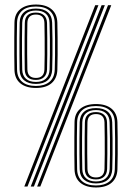

<svg xmlns="http://www.w3.org/2000/svg" viewBox="-20 -823 566 847"><path d="M143.8 0 456.5 -800H470.8L157.8 0ZM87.2 0 400 -800H414.2L101.2 0ZM115.5 0 428.2 -800H442.5L129.5 0ZM403.5 4Q359.5 4 334.6 -16.6Q309.8 -37.2 308.8 -76Q308.2 -104.5 308 -141.9Q307.8 -179.2 308 -217.1Q308.2 -255 308.8 -284.2Q309.5 -323.2 334.6 -343.6Q359.8 -364 403.5 -364Q447 -364 471.9 -343.6Q496.8 -323.2 498 -284.2Q498.8 -255.5 499.1 -217.8Q499.5 -180 499.2 -142.4Q499 -104.8 498 -76Q496.8 -38.5 472.6 -17.2Q448.5 4 403.5 4ZM403.5 -4.8Q441 -4.8 463.1 -22.9Q485.2 -41 486.5 -76.5Q487.5 -105 487.8 -139.8Q488 -174.5 487.8 -211.5Q487.5 -248.5 486.5 -283.8Q485.5 -318 464.1 -336.6Q442.8 -355.2 403.5 -355.2Q362 -355.2 341.4 -335.8Q320.8 -316.2 320.2 -283.8Q319.5 -255 319.2 -218.2Q319 -181.5 319.2 -144.4Q319.5 -107.2 320.2 -76.2Q321 -41.8 342.6 -23.2Q364.2 -4.8 403.5 -4.8ZM403.5 -13.8Q370.5 -13.8 351.4 -29.8Q332.2 -45.8 331.5 -76.8Q330.8 -107.8 330.5 -142.2Q330.2 -176.8 330.5 -212.6Q330.8 -248.5 331.5 -283.8Q332.2 -313.5 350.8 -329.9Q369.2 -346.2 403.5 -346.2Q437 -346.2 455.6 -330.1Q474.2 -314 475 -283.5Q476.2 -246.2 476.5 -210.8Q476.8 -175.2 476.5 -141.8Q476.2 -108.2 475.2 -76.8Q474 -46.5 455.5 -30.1Q437 -13.8 403.5 -13.8ZM403.5 -22.5Q431.5 -22.5 447.1 -36.6Q462.8 -50.8 463.8 -77Q464.8 -110.2 465.1 -142.6Q465.5 -175 465.1 -209.5Q464.8 -244 463.5 -283.2Q463 -309.5 447.4 -323.5Q431.8 -337.5 403.5 -337.5Q375.2 -337.5 359.5 -323.8Q343.8 -310 343 -283.5Q342.2 -249 342 -215.1Q341.8 -181.2 342 -146.9Q342.2 -112.5 343 -76.5Q343.8 -50.8 359.5 -36.6Q375.2 -22.5 403.5 -22.5ZM403.5 -31.5Q355.2 -31.5 354.2 -77.2Q353.8 -106.2 353.5 -142.1Q353.2 -178 353.5 -214.8Q353.8 -251.5 354.5 -282.8Q355.2 -328.5 403.5 -328.5Q425.8 -328.5 438.8 -316.9Q451.8 -305.2 452.2 -282.5Q453.2 -255 453.5 -218.4Q453.8 -181.8 453.6 -144.5Q453.5 -107.2 452.5 -77.8Q451.8 -55.5 438.9 -43.5Q426 -31.5 403.5 -31.5ZM403.5 -40.2Q439.8 -40.2 441 -78Q442 -107.2 442.1 -143.4Q442.2 -179.5 442 -216Q441.8 -252.5 441 -282.5Q440 -319.8 403.5 -319.8Q366.8 -319.8 365.8 -283Q365.2 -254 364.9 -218.1Q364.5 -182.2 364.8 -145.6Q365 -109 365.8 -77.5Q366.8 -40.2 403.5 -40.2ZM138.5 -435Q94.5 -435 69.6 -455.6Q44.8 -476.2 43.8 -515Q43.2 -543.5 43 -580.9Q42.8 -618.2 43 -656.1Q43.2 -694 43.8 -723.2Q44.5 -762.2 69.6 -782.6Q94.8 -803 138.5 -803Q182 -803 206.9 -782.6Q231.8 -762.2 233 -723.2Q233.8 -694.5 234.1 -656.8Q234.5 -619 234.2 -581.4Q234 -543.8 233 -515Q231.8 -477.5 207.6 -456.2Q183.5 -435 138.5 -435ZM138.5 -443.8Q176 -443.8 198.1 -461.9Q220.2 -480 221.5 -515.5Q222.5 -544 222.8 -578.8Q223 -613.5 222.8 -650.6Q222.5 -687.8 221.5 -722.8Q220.5 -757 199.1 -775.6Q177.8 -794.2 138.5 -794.2Q97 -794.2 76.4 -774.8Q55.8 -755.2 55.2 -722.8Q54.5 -694 54.2 -657.2Q54 -620.5 54.2 -583.4Q54.5 -546.2 55.2 -515.2Q56 -480.8 77.6 -462.2Q99.2 -443.8 138.5 -443.8ZM138.5 -452.8Q105.5 -452.8 86.4 -468.8Q67.2 -484.8 66.5 -515.8Q66 -546.8 65.8 -581.2Q65.5 -615.8 65.8 -651.6Q66 -687.5 66.8 -722.8Q67.2 -752.5 85.8 -768.9Q104.2 -785.2 138.5 -785.2Q172 -785.2 190.6 -769.1Q209.2 -753 210 -722.5Q211.2 -685.2 211.5 -649.8Q211.8 -614.2 211.5 -580.8Q211.2 -547.2 210.2 -515.8Q209 -485.5 190.5 -469.1Q172 -452.8 138.5 -452.8ZM138.5 -461.5Q166.5 -461.5 182.1 -475.6Q197.8 -489.8 198.8 -516Q199.8 -549.2 200.1 -581.6Q200.5 -614 200.1 -648.5Q199.8 -683 198.5 -722.2Q198 -748.5 182.4 -762.5Q166.8 -776.5 138.5 -776.5Q110.2 -776.5 94.5 -762.8Q78.8 -749 78 -722.5Q77.2 -688 77 -654.1Q76.8 -620.2 77 -585.9Q77.2 -551.5 78 -515.5Q78.8 -489.8 94.5 -475.6Q110.2 -461.5 138.5 -461.5ZM138.5 -470.5Q90.5 -470.5 89.2 -516.2Q88.8 -545.2 88.5 -581.1Q88.2 -617 88.5 -653.8Q88.8 -690.5 89.5 -721.8Q90.2 -767.5 138.5 -767.5Q160.8 -767.5 173.8 -755.9Q186.8 -744.2 187.5 -721.5Q188.2 -694 188.5 -657.4Q188.8 -620.8 188.6 -583.5Q188.5 -546.2 187.5 -516.8Q186.8 -494.5 173.9 -482.5Q161 -470.5 138.5 -470.5ZM138.5 -479.2Q174.8 -479.2 176 -517Q177 -546.2 177.1 -582.4Q177.2 -618.5 177 -655Q176.8 -691.5 176 -721.5Q175 -758.8 138.5 -758.8Q101.8 -758.8 100.8 -722Q100.2 -693 99.9 -657.1Q99.5 -621.2 99.8 -584.6Q100 -548 100.8 -516.5Q101.8 -479.2 138.5 -479.2Z"/></svg>

Font: Big Shoulders Inline Text Thin
Style: Regular
Weight: 400
Version: Version 2.002